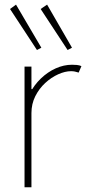

<svg xmlns="http://www.w3.org/2000/svg" viewBox="-20 -794 381 814"><path d="M84 0V-511.7H113.3V-416H125L105.5 -396.5Q124.5 -433.6 153.3 -461.2Q182.1 -488.8 216.3 -504.2Q250.5 -519.5 285.2 -519.5Q294.9 -519.5 305.7 -518.6Q316.4 -517.6 325.2 -513.7L313.5 -486.3Q304.2 -489.3 297.1 -490.7Q290 -492.2 281.2 -492.2Q255.9 -492.2 226.6 -479Q197.3 -465.8 171.6 -442.1Q146 -418.5 129.6 -386Q113.3 -353.5 113.3 -314.5V0ZM266.6 -582 152.3 -755.9 179.7 -774.4 285.2 -591.8ZM136.7 -582 22.5 -755.9 47.9 -774.4 155.3 -591.8Z"/></svg>

Font: Reddit Sans ExtraLight
Style: Regular
Weight: 250
Designer: Stephen Hutchings
Foundry: Reddit
Version: Version 1.014